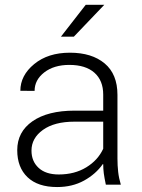

<svg xmlns="http://www.w3.org/2000/svg" viewBox="-20 -753 578 783"><path d="M411.6 0Q405.8 -27.3 403.3 -45.9Q400.9 -64.5 400.9 -83.5L399.4 -84Q370.6 -43 322.8 -16.6Q274.9 9.8 212.9 9.8Q134.3 9.8 92.3 -30.3Q50.3 -70.3 50.3 -140.6Q50.3 -215.3 112.5 -258.5Q174.8 -301.8 284.2 -301.8H400.9V-367.2Q400.9 -424.8 365 -456.5Q329.1 -488.3 262.7 -488.3Q200.2 -488.3 160.6 -457.8Q121.1 -427.2 121.1 -382.3L63 -382.8Q63 -445.3 119.4 -491.7Q175.8 -538.1 265.1 -538.1Q354.5 -538.1 406.7 -494.4Q459 -450.7 459 -366.2V-106.4Q459 -78.1 461.9 -52.2Q464.8 -26.4 472.7 0ZM219.7 -41.5Q284.2 -41.5 331.8 -70.6Q379.4 -99.6 400.9 -146.5V-256.8H283.2Q202.1 -256.8 155.3 -223.4Q108.4 -189.9 108.4 -138.7Q108.4 -95.2 137.5 -68.4Q166.5 -41.5 219.7 -41.5ZM329.6 -733.4H405.3L281.2 -603.5H228.5Z"/></svg>

Font: Franko
Style: Light
Weight: 300
Designer: Google
Version: Version 1.200310; 2013